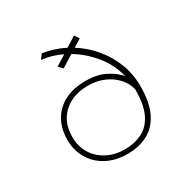

<svg xmlns="http://www.w3.org/2000/svg" viewBox="-170 -987 1215 1190"><g transform="rotate(-30 437.5 -392.0)"><path d="M419 11Q333.5 11 270.2 -23Q207 -57 172 -116.2Q137 -175.5 137 -251Q137 -330 170.5 -388.8Q204 -447.5 266.5 -479.8Q329 -512 416.5 -512Q497 -512 554.5 -483.2Q612 -454.5 645.5 -414.5Q621.5 -509.5 560.8 -582.5Q500 -655.5 424.5 -700L338.5 -646.5L311.5 -674.5L385.5 -721Q313 -756 243 -762L268 -795Q349 -783.5 423.5 -745.5L496 -791L518 -758L462 -723.5Q531 -680 583.8 -617Q636.5 -554 666.2 -477Q696 -400 696 -314.5Q696 -195.5 659.8 -124Q623.5 -52.5 561 -20.8Q498.5 11 419 11ZM172.5 -251Q172.5 -181.5 205 -130Q237.5 -78.5 293.5 -50.2Q349.5 -22 419 -22Q485.5 -22 539.8 -48Q594 -74 626 -137.2Q658 -200.5 658 -312Q648.5 -356 615.5 -394.2Q582.5 -432.5 530.5 -455.8Q478.5 -479 412 -479Q344.5 -479 290.2 -452.5Q236 -426 204.2 -375.2Q172.5 -324.5 172.5 -251Z"/></g></svg>

Font: Trispace SemiExpanded Thin
Style: Regular
Weight: 100
Width: 6
Designer: Tyler Finck
Foundry: Etcetera Type Company
Version: Version 1.210; ttfautohint (v1.8.3)